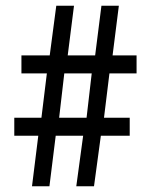

<svg xmlns="http://www.w3.org/2000/svg" viewBox="-20 -652 528 672"><path d="M114 -177 92 0H153L175 -177H271L247 0H309L333 -177H434V-240H344L363 -395H458V-458H374L396 -632H335L313 -458H217L239 -632H177L154 -458H55V-395H144L125 -240H30V-177ZM283 -240H187L205 -395H301Z"/></svg>

Font: Noto Sans Devanagari UI ExtraCondensed
Style: Regular
Weight: 400
Width: 2
Designer: Jelle Bosma - Monotype Design Team
Foundry: Monotype Imaging Inc.
Version: Version 2.003